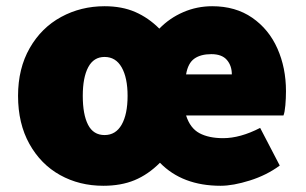

<svg xmlns="http://www.w3.org/2000/svg" viewBox="-20 -584 984 617"><path d="M38 -276Q38 -364 75.5 -429.5Q113 -495 176.5 -529.5Q240 -564 316 -564Q372 -564 414.5 -545.5Q457 -527 492 -492Q525 -526 569 -545Q613 -564 662 -564Q737 -564 790.5 -527Q844 -490 871.5 -428Q899 -366 899 -291Q899 -268 897 -245.5Q895 -223 891 -213H578Q591 -172 621 -156Q651 -140 697 -140Q752 -140 816 -173L879 -52Q837 -21 783 -4Q729 13 689 13Q566 13 494 -61Q456 -23 412.5 -5Q369 13 312 13Q235 13 173 -21.5Q111 -56 74.5 -121.5Q38 -187 38 -276ZM390 -276Q390 -334 371 -367.5Q352 -401 316 -401Q281 -401 263.5 -368Q246 -335 246 -276Q246 -216 263 -183Q280 -150 316 -150Q352 -150 371 -183.5Q390 -217 390 -276ZM659 -410Q625 -410 604.5 -395.5Q584 -381 578 -345H725Q725 -373 709 -391.5Q693 -410 659 -410Z"/></svg>

Font: Nebula Sans Black
Style: Regular
Weight: 900
Designer: Paul D. Hunt for Adobe (as Source Sans)
Foundry: Nebula Entertainment & Broadcasting LLC
Version: Version 1.010